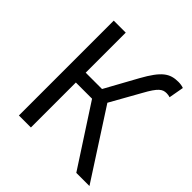

<svg xmlns="http://www.w3.org/2000/svg" viewBox="-180 -804 939 939"><g transform="rotate(45 290.0 -334.0)"><path d="M90 0H173V-311H285L487 0H578L352 -350L439 -505C478 -576 496 -588 524 -588C530 -588 540 -587 548 -584L562 -662C552 -666 538 -668 526 -668C467 -668 433 -645 378 -546L286 -379H173V-656H90Z"/></g></svg>

Font: Giro Sans Regular
Style: Regular
Weight: 400
Designer: Paul D. Hunt
Foundry: Adobe Systems Incorporated
Version: Version 1.000;PS 1.0;hotconv 1.0.88;makeotf.lib2.5.647800